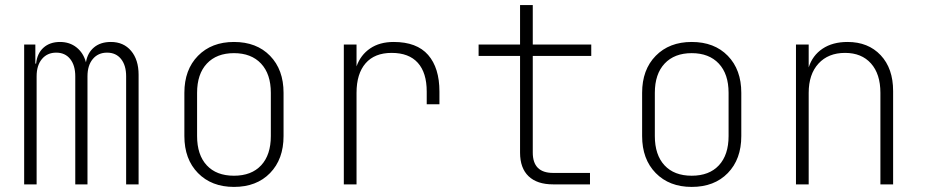

<svg xmlns="http://www.w3.org/2000/svg" viewBox="-20 -725 3640 755"><path d="M75 0V-550H119V-475H122Q126 -515 151 -537.5Q176 -560 216 -560Q254 -560 281 -538.5Q308 -517 318 -480Q324 -517 349.5 -538.5Q375 -560 416 -560Q466 -560 495.5 -525Q525 -490 525 -431V0H476V-425Q476 -468 456 -493Q436 -518 401 -518Q366 -518 345 -493Q324 -468 324 -425V0H276V-425Q276 -468 256 -493Q236 -518 201 -518Q166 -518 145 -493Q124 -468 124 -425V0Z M900 10Q812 10 758.5 -44.5Q705 -99 705 -190V-360Q705 -451 758.5 -505.5Q812 -560 900 -560Q989 -560 1042 -505.5Q1095 -451 1095 -360V-190Q1095 -99 1042 -44.5Q989 10 900 10ZM900 -34Q969 -34 1007 -75Q1045 -116 1045 -190V-360Q1045 -434 1006.5 -475Q968 -516 900 -516Q832 -516 793.5 -475Q755 -434 755 -360V-190Q755 -116 793 -75Q831 -34 900 -34Z M1332 0V-550H1382V-464Q1398 -509 1435.5 -534.5Q1473 -560 1528 -560Q1619 -560 1663.5 -509Q1708 -458 1708 -365V-315H1658V-365Q1658 -439 1623 -478Q1588 -517 1520 -517Q1453 -517 1417.5 -476Q1382 -435 1382 -360V0Z M2155 0Q2092 0 2058.5 -32Q2025 -64 2025 -125V-505H1862V-550H2025V-705H2075V-550H2305V-505H2075V-125Q2075 -45 2155 -45H2300V0Z M2700 10Q2612 10 2558.5 -44.5Q2505 -99 2505 -190V-360Q2505 -451 2558.5 -505.5Q2612 -560 2700 -560Q2789 -560 2842 -505.5Q2895 -451 2895 -360V-190Q2895 -99 2842 -44.5Q2789 10 2700 10ZM2700 -34Q2769 -34 2807 -75Q2845 -116 2845 -190V-360Q2845 -434 2806.5 -475Q2768 -516 2700 -516Q2632 -516 2593.5 -475Q2555 -434 2555 -360V-190Q2555 -116 2593 -75Q2631 -34 2700 -34Z M3110 0V-550H3160V-460Q3175 -507 3214.5 -533.5Q3254 -560 3313 -560Q3394 -560 3443 -508Q3492 -456 3492 -367V0H3442V-360Q3442 -434 3405 -475.5Q3368 -517 3303 -517Q3237 -517 3198.5 -475Q3160 -433 3160 -360V0Z"/></svg>

Font: JetBrains Mono NL Thin
Style: Regular
Weight: 100
Monospace: yes
Designer: Philipp Nurullin, Konstantin Bulenkov
Foundry: JetBrains
Version: Version 2.305; ttfautohint (v1.8.4.7-5d5b)